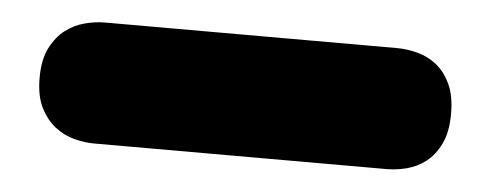

<svg xmlns="http://www.w3.org/2000/svg" viewBox="-28 -433 675 264"><g transform="rotate(5 309.5 -301.5)"><path d="M25.4 -301.3Q25.4 -326.7 33.7 -342.8Q42 -358.9 54.2 -368.2Q66.4 -377.4 80.8 -381.1Q95.2 -384.8 107.9 -384.8H511.2Q524.9 -384.8 539.3 -381.1Q553.7 -377.4 565.7 -368.2Q577.6 -358.9 585.4 -342.8Q593.3 -326.7 593.3 -301.3Q593.3 -275.9 585.4 -259.8Q577.6 -243.7 565.7 -234.4Q553.7 -225.1 539.3 -221.4Q524.9 -217.8 511.2 -217.8H107.9Q95.2 -217.8 80.8 -221.4Q66.4 -225.1 54.2 -234.4Q42 -243.7 33.7 -259.8Q25.4 -275.9 25.4 -301.3Z"/></g></svg>

Font: Corben
Style: Bold
Weight: 700
Designer: vernon adams
Foundry: vernon adams
Version: Version 1.101; ttfautohint (v1.6)